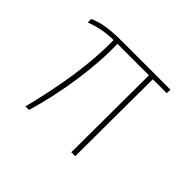

<svg xmlns="http://www.w3.org/2000/svg" viewBox="-115 -663 831 831"><g transform="rotate(45 300.0 -247.5)"><path d="M116 0Q124 -30 135.5 -81Q147 -132 158.5 -196.5Q170 -261 177 -332.5Q184 -404 183 -473Q142 -472 112.5 -466Q83 -460 50 -448V-469Q62 -474 73.5 -478Q85 -482 98 -485Q119 -490 147 -492.5Q175 -495 217 -495H509L508 -473H423L421 0H397L399 -473H206Q208 -422 204 -363.5Q200 -305 191 -243Q182 -181 168.5 -119Q155 -57 138 0Z"/></g></svg>

Font: Alumni Sans SC Thin
Style: Italic
Weight: 100
Italic angle: -8°
Designer: Robert E. Leuschke
Foundry: Robert E. Leuschke
Version: Version 1.016